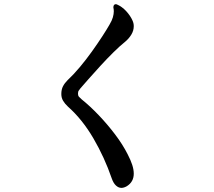

<svg xmlns="http://www.w3.org/2000/svg" viewBox="-20 -846 1040 933"><path d="M596 59Q582 67 570 67Q556 67 543.5 55.5Q531 44 523 21Q488 -81 434 -173.5Q380 -266 310 -328Q295 -342 286.5 -356.5Q278 -371 278 -389Q278 -411 286 -426.5Q294 -442 308 -456Q338 -484 368.5 -520.5Q399 -557 426.5 -595.5Q454 -634 476.5 -668.5Q499 -703 512 -726Q524 -746 528.5 -762Q533 -778 533 -791Q533 -796 532.5 -800.5Q532 -805 531 -809V-812Q531 -819 535.5 -823Q540 -827 547 -825Q573 -814 593.5 -791.5Q614 -769 624 -746Q630 -733 630 -719Q630 -697 618 -677.5Q606 -658 588 -643Q564 -624 532 -592.5Q500 -561 468 -526Q436 -491 410 -461.5Q384 -432 371 -417Q366 -410 362.5 -405.5Q359 -401 359 -390Q359 -381 364 -375.5Q369 -370 377 -363Q417 -331 459.5 -286.5Q502 -242 539.5 -192.5Q577 -143 601 -95Q615 -68 622.5 -45Q630 -22 630 -2Q630 38 596 59Z"/></svg>

Font: Zen Antique Soft
Style: Regular
Weight: 400
Designer: Yoshimichi Ohira
Foundry: Positype
Version: Version 1.001